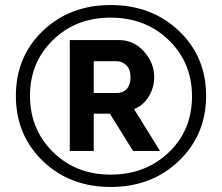

<svg xmlns="http://www.w3.org/2000/svg" viewBox="-20 -735 881 762"><path d="M419 7Q257 7 150 -96Q43 -199 43 -355Q43 -510 150 -612.5Q257 -715 419 -715Q582 -715 690 -612.5Q798 -510 798 -355Q798 -200 690 -96.5Q582 7 419 7ZM742 -353Q742 -486 650 -575.5Q558 -665 419 -665Q281 -665 190 -576Q99 -487 99 -355Q99 -222 190 -132Q281 -42 419 -42Q557 -42 649.5 -130Q742 -218 742 -353ZM257 -136V-576H452Q511 -576 551.5 -530.5Q592 -485 592 -429Q592 -387 570 -351.5Q548 -316 512 -302L615 -136H508L416 -284H352V-136ZM352 -366H444Q469 -366 483.5 -382.5Q498 -399 498 -429Q498 -459 482 -475.5Q466 -492 442 -492H352Z"/></svg>

Font: Raleway
Style: Bold
Weight: 700
Designer: Matt McInerney, Pablo Impallari, Rodrigo Fuenzalida
Foundry: Matt McInerney, Pablo Impallari, Rodrigo Fuenzalida
Version: Version 3.000